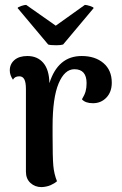

<svg xmlns="http://www.w3.org/2000/svg" viewBox="-20 -755 497 785"><path d="M437 -417Q437 -379 415 -356Q393 -333 360 -333Q329 -333 315 -349Q326 -367 330 -381.5Q334 -396 334 -415Q334 -472 284 -472Q244 -472 219.5 -413.5Q195 -355 195 -238V-200Q195 -111 198 -77.5Q201 -44 213 -14Q203 -5 187 2Q171 9 150 10Q123 10 104.5 -7Q86 -24 86 -53V-391Q86 -418 79.5 -430.5Q73 -443 59 -443Q40 -443 33 -429Q20 -448 20 -467Q20 -493 39 -509.5Q58 -526 92 -526Q133 -526 157 -498Q181 -470 182 -415Q217 -526 314 -526Q369 -526 403 -497Q437 -468 437 -417ZM208 -650 327 -735Q334 -735 348 -730.5Q362 -726 363 -722L238 -573Q229 -570 210 -570Q186 -570 177 -573L52 -722Q53 -726 66.5 -730.5Q80 -735 87 -735Z"/></svg>

Font: Arima Madurai
Style: Bold
Weight: 700
Designer: Joana Correia and Natanael Gama
Foundry: NDISCOVER
Version: Version 1.019